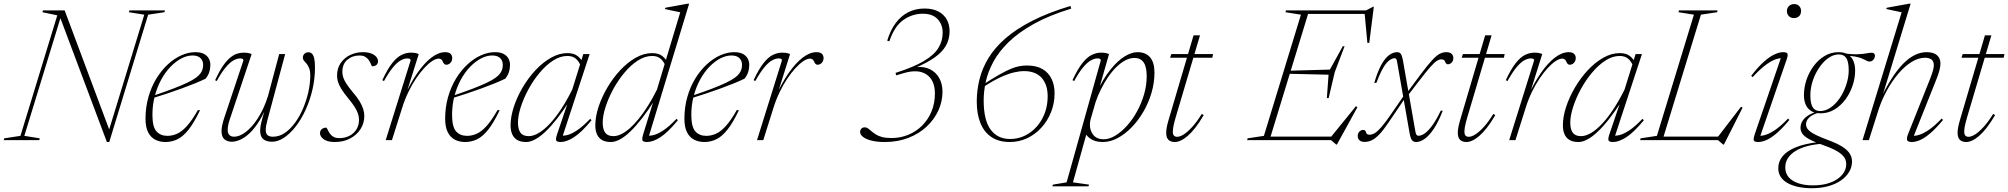

<svg xmlns="http://www.w3.org/2000/svg" viewBox="-52 -740 10606 1014"><path d="M531.5 -38 515.5 -26.5 710 -662.5 628.5 -675.5 631.5 -685H819L816.5 -675.5L730.5 -662.5L525 10H512.5L261 -660L274.5 -668.5L76.5 -22.5L158 -9.5L155.5 0H-32.5L-29.5 -9.5L56 -22.5L250.5 -659L172 -675.5L175 -685H289.5Z M964.5 -447Q936 -447 906.2 -431.5Q876.5 -416 849 -387.8Q821.5 -359.5 800 -320.5Q778.5 -281.5 765.8 -234Q753 -186.5 753 -133.5Q753 -69.5 774.5 -46Q796 -22.5 832 -22.5Q857.5 -22.5 882.8 -33.5Q908 -44.5 935 -74.2Q962 -104 993 -158.5L1004.5 -158Q972.5 -91 943.2 -54.5Q914 -18 884.2 -4Q854.5 10 821.5 10Q792 10 768 -2.2Q744 -14.5 730.2 -41.5Q716.5 -68.5 716.5 -113Q716.5 -173.5 731.8 -227.2Q747 -281 773.5 -324.5Q800 -368 834 -399.5Q868 -431 905.5 -447.8Q943 -464.5 980 -464.5Q1007.5 -464.5 1024.8 -455.5Q1042 -446.5 1050.5 -431.2Q1059 -416 1059 -398Q1059 -377 1053 -358.8Q1047 -340.5 1034 -324.5Q1009 -312.5 976.5 -299.2Q944 -286 906.8 -272.5Q869.5 -259 830.5 -246Q791.5 -233 754 -221.5L754.5 -233.5Q819 -255 863.5 -272.2Q908 -289.5 936.8 -303.2Q965.5 -317 982 -329Q998.5 -341 1006.2 -351.8Q1014 -362.5 1017.5 -373.5Q1023 -393.5 1019.5 -410Q1016 -426.5 1002.5 -436.8Q989 -447 964.5 -447Z M1422.5 -454.5H1454L1360.5 -106.5Q1356 -90 1353.8 -77Q1351.5 -64 1351.5 -54Q1351.5 -34.5 1361 -26.2Q1370.5 -18 1389.5 -18Q1423 -18 1452.5 -38.2Q1482 -58.5 1506.8 -92.5Q1531.5 -126.5 1549.2 -168.8Q1567 -211 1576.8 -255.5Q1586.5 -300 1586.5 -340.5Q1586.5 -365 1580.8 -379.8Q1575 -394.5 1567 -403.8Q1559 -413 1553.2 -419.8Q1547.5 -426.5 1547.5 -434.5Q1547.5 -448.5 1556 -456.2Q1564.5 -464 1576 -464Q1588 -464 1595.8 -456.2Q1603.5 -448.5 1607.5 -431.2Q1611.5 -414 1611.5 -384.5Q1611.5 -323 1597.8 -265.2Q1584 -207.5 1561 -157.8Q1538 -108 1508.5 -70.5Q1479 -33 1447.2 -12.2Q1415.5 8.5 1385 8.5Q1354.5 8.5 1338.2 -5.2Q1322 -19 1322 -50Q1322 -62.5 1324.8 -78Q1327.5 -93.5 1333 -112.5L1358 -201.5H1364.5Q1343.5 -143.5 1318.5 -103Q1293.5 -62.5 1267.8 -38Q1242 -13.5 1217.5 -2.5Q1193 8.5 1172.5 8.5Q1148.5 8.5 1133.2 -4.5Q1118 -17.5 1118 -47.5Q1118 -74.5 1131.5 -115L1233.5 -420.5Q1233.5 -426.5 1229 -429Q1224.5 -431.5 1215.5 -431.5Q1199.5 -431.5 1180.2 -420.5Q1161 -409.5 1139.2 -383.2Q1117.5 -357 1092.5 -312L1084 -316.5Q1104.5 -361 1123.5 -389.2Q1142.5 -417.5 1161.2 -433.5Q1180 -449.5 1198 -455.8Q1216 -462 1235 -462Q1243 -462 1251 -461.2Q1259 -460.5 1265.8 -458.5Q1272.5 -456.5 1277 -454.5L1161 -108Q1155.5 -91.5 1153 -78.2Q1150.5 -65 1150.5 -55Q1150.5 -36 1159.5 -27Q1168.5 -18 1184.5 -18Q1213 -18 1246 -43Q1279 -68 1310 -115.8Q1341 -163.5 1363 -231.5Z M1671.5 -66Q1676 -61 1680.5 -51.2Q1685 -41.5 1692.5 -31.5Q1700.5 -21.5 1712 -16Q1723.5 -10.5 1739 -10.5Q1770 -10.5 1793.5 -22.8Q1817 -35 1830.5 -56.8Q1844 -78.5 1844 -107.5Q1844 -122.5 1839 -138.5Q1834 -154.5 1821.5 -174.5Q1809 -194.5 1786.5 -221.5Q1764.5 -248 1751.5 -269Q1738.5 -290 1733.2 -307.2Q1728 -324.5 1728 -340Q1728 -379 1747 -406.8Q1766 -434.5 1797.2 -449.5Q1828.5 -464.5 1864 -464.5Q1891 -464.5 1908.8 -457.5Q1926.5 -450.5 1935.5 -439.5Q1944.5 -428.5 1944.5 -416.5Q1944.5 -409 1941 -402.8Q1937.5 -396.5 1930.2 -393.2Q1923 -390 1912 -390Q1909 -396 1905 -406Q1901 -416 1893 -426Q1885 -436 1874 -441.5Q1863 -447 1847.5 -447Q1809 -447 1782.5 -424.5Q1756 -402 1756 -359.5Q1756 -345.5 1761 -330.5Q1766 -315.5 1778.2 -296.8Q1790.5 -278 1812.5 -251.5Q1835 -225.5 1847.8 -204Q1860.5 -182.5 1866.2 -163.8Q1872 -145 1872 -127Q1872 -89.5 1852 -58.2Q1832 -27 1797 -8.5Q1762 10 1716.5 10Q1690 10 1672.8 3.2Q1655.5 -3.5 1646.8 -14.5Q1638 -25.5 1638 -37Q1638 -45.5 1642 -52Q1646 -58.5 1653.5 -62.2Q1661 -66 1671.5 -66Z M2116.5 -420.5Q2117 -426.5 2112.5 -429Q2108 -431.5 2099 -431.5Q2082.5 -431.5 2063.2 -420.5Q2044 -409.5 2022.5 -383.2Q2001 -357 1976 -312L1967 -316.5Q1994.5 -375.5 2019.5 -407Q2044.5 -438.5 2069 -450.2Q2093.5 -462 2118.5 -462Q2127 -462 2134.8 -461.2Q2142.5 -460.5 2148.8 -458.5Q2155 -456.5 2159.5 -454.5L2086.5 -222.5H2079.5Q2114 -299 2151.2 -353Q2188.5 -407 2226.2 -435.8Q2264 -464.5 2299 -464.5Q2318.5 -464.5 2327.5 -455.8Q2336.5 -447 2336.5 -433Q2336.5 -422.5 2332 -414.8Q2327.5 -407 2320.2 -402.5Q2313 -398 2305 -398Q2298.5 -398 2294 -402.5Q2289.5 -407 2286.5 -414.5Q2284 -422 2278.2 -426.2Q2272.5 -430.5 2265.5 -430.5Q2250 -430.5 2230.2 -417.5Q2210.5 -404.5 2188.8 -381Q2167 -357.5 2145.2 -325.2Q2123.5 -293 2104.8 -254.2Q2086 -215.5 2072.5 -172.5L2018 0H1985Z M2547 -447Q2518.5 -447 2488.8 -431.5Q2459 -416 2431.5 -387.8Q2404 -359.5 2382.5 -320.5Q2361 -281.5 2348.2 -234Q2335.5 -186.5 2335.5 -133.5Q2335.5 -69.5 2357 -46Q2378.5 -22.5 2414.5 -22.5Q2440 -22.5 2465.2 -33.5Q2490.5 -44.5 2517.5 -74.2Q2544.5 -104 2575.5 -158.5L2587 -158Q2555 -91 2525.8 -54.5Q2496.5 -18 2466.8 -4Q2437 10 2404 10Q2374.5 10 2350.5 -2.2Q2326.5 -14.5 2312.8 -41.5Q2299 -68.5 2299 -113Q2299 -173.5 2314.2 -227.2Q2329.5 -281 2356 -324.5Q2382.5 -368 2416.5 -399.5Q2450.5 -431 2488 -447.8Q2525.5 -464.5 2562.5 -464.5Q2590 -464.5 2607.2 -455.5Q2624.5 -446.5 2633 -431.2Q2641.5 -416 2641.5 -398Q2641.5 -377 2635.5 -358.8Q2629.5 -340.5 2616.5 -324.5Q2591.5 -312.5 2559 -299.2Q2526.5 -286 2489.2 -272.5Q2452 -259 2413 -246Q2374 -233 2336.5 -221.5L2337 -233.5Q2401.5 -255 2446 -272.2Q2490.5 -289.5 2519.2 -303.2Q2548 -317 2564.5 -329Q2581 -341 2588.8 -351.8Q2596.5 -362.5 2600 -373.5Q2605.5 -393.5 2602 -410Q2598.5 -426.5 2585 -436.8Q2571.5 -447 2547 -447Z M2891 -33.5 2950 -207.5H2956Q2921.5 -153.5 2889.5 -112.8Q2857.5 -72 2828.8 -44.8Q2800 -17.5 2774.2 -3.8Q2748.5 10 2726.5 10Q2697.5 10 2679.5 -0.8Q2661.5 -11.5 2653 -31.2Q2644.5 -51 2644.5 -77.5Q2644.5 -123.5 2661.5 -175.5Q2678.5 -227.5 2708.2 -278Q2738 -328.5 2776.2 -369.5Q2814.5 -410.5 2857.8 -435Q2901 -459.5 2944.5 -459.5Q2979 -459.5 2998.8 -443.8Q3018.5 -428 3032.5 -399.5L3017.5 -386.5Q3006 -416 2989 -430.2Q2972 -444.5 2944.5 -444.5Q2906.5 -444.5 2868.8 -420Q2831 -395.5 2797.5 -355.2Q2764 -315 2738.5 -267.8Q2713 -220.5 2698.2 -174.2Q2683.5 -128 2683.5 -92Q2683.5 -57.5 2696.8 -39.2Q2710 -21 2740.5 -21Q2765 -21 2793.2 -37.8Q2821.5 -54.5 2851.2 -86Q2881 -117.5 2911 -163Q2941 -208.5 2970 -266.5L3015 -411L3028.5 -454.5H3062L2915.5 -9L2903 -24Q2919.5 -21.5 2941.8 -26.2Q2964 -31 2994.2 -50.8Q3024.5 -70.5 3065 -112.5L3072 -105Q3019 -40.5 2979.2 -15.2Q2939.5 10 2910 10Q2888.5 10 2885.2 1.2Q2882 -7.5 2891 -33.5Z M3465 -386.5Q3453.5 -416 3436.5 -430.2Q3419.5 -444.5 3392 -444.5Q3354 -444.5 3316.2 -420Q3278.5 -395.5 3245 -355.2Q3211.5 -315 3186 -267.8Q3160.5 -220.5 3145.8 -174.2Q3131 -128 3131 -92Q3131 -57.5 3144.2 -39.2Q3157.5 -21 3188 -21Q3207.5 -21 3229.5 -31.8Q3251.5 -42.5 3274.8 -63.2Q3298 -84 3322.2 -113.8Q3346.5 -143.5 3370.5 -182Q3394.5 -220.5 3417.5 -266.5L3540.5 -675Q3531.5 -677 3517.8 -679.8Q3504 -682.5 3489 -685.8Q3474 -689 3459.5 -692.5L3461.5 -699L3579.5 -720.5H3587.5L3371 -8L3359.5 -24Q3376 -21.5 3398 -26.2Q3420 -31 3450.2 -50.8Q3480.5 -70.5 3521 -112.5L3528 -105Q3475 -40.5 3435.5 -15.2Q3396 10 3366 10Q3344.5 10 3341 1.5Q3337.5 -7 3345.5 -33.5L3401 -212H3406Q3371.5 -157.5 3339.2 -116Q3307 -74.5 3278 -46.5Q3249 -18.5 3223 -4.2Q3197 10 3174 10Q3145 10 3127 -0.8Q3109 -11.5 3100.5 -31.2Q3092 -51 3092 -77.5Q3092 -123.5 3109 -175.5Q3126 -227.5 3155.8 -278Q3185.5 -328.5 3223.8 -369.5Q3262 -410.5 3305.2 -435Q3348.5 -459.5 3392 -459.5Q3426.5 -459.5 3446.2 -443.8Q3466 -428 3480 -399.5Z M3810.5 -447Q3782 -447 3752.2 -431.5Q3722.5 -416 3695 -387.8Q3667.5 -359.5 3646 -320.5Q3624.5 -281.5 3611.8 -234Q3599 -186.5 3599 -133.5Q3599 -69.5 3620.5 -46Q3642 -22.5 3678 -22.5Q3703.5 -22.5 3728.8 -33.5Q3754 -44.5 3781 -74.2Q3808 -104 3839 -158.5L3850.5 -158Q3818.5 -91 3789.2 -54.5Q3760 -18 3730.2 -4Q3700.5 10 3667.5 10Q3638 10 3614 -2.2Q3590 -14.5 3576.2 -41.5Q3562.5 -68.5 3562.5 -113Q3562.5 -173.5 3577.8 -227.2Q3593 -281 3619.5 -324.5Q3646 -368 3680 -399.5Q3714 -431 3751.5 -447.8Q3789 -464.5 3826 -464.5Q3853.5 -464.5 3870.8 -455.5Q3888 -446.5 3896.5 -431.2Q3905 -416 3905 -398Q3905 -377 3899 -358.8Q3893 -340.5 3880 -324.5Q3855 -312.5 3822.5 -299.2Q3790 -286 3752.8 -272.5Q3715.5 -259 3676.5 -246Q3637.5 -233 3600 -221.5L3600.5 -233.5Q3665 -255 3709.5 -272.2Q3754 -289.5 3782.8 -303.2Q3811.5 -317 3828 -329Q3844.5 -341 3852.2 -351.8Q3860 -362.5 3863.5 -373.5Q3869 -393.5 3865.5 -410Q3862 -426.5 3848.5 -436.8Q3835 -447 3810.5 -447Z M4077.5 -420.5Q4078 -426.5 4073.5 -429Q4069 -431.5 4060 -431.5Q4043.5 -431.5 4024.2 -420.5Q4005 -409.5 3983.5 -383.2Q3962 -357 3937 -312L3928 -316.5Q3955.5 -375.5 3980.5 -407Q4005.5 -438.5 4030 -450.2Q4054.5 -462 4079.5 -462Q4088 -462 4095.8 -461.2Q4103.5 -460.5 4109.8 -458.5Q4116 -456.5 4120.5 -454.5L4047.5 -222.5H4040.5Q4075 -299 4112.2 -353Q4149.5 -407 4187.2 -435.8Q4225 -464.5 4260 -464.5Q4279.5 -464.5 4288.5 -455.8Q4297.5 -447 4297.5 -433Q4297.5 -422.5 4293 -414.8Q4288.5 -407 4281.2 -402.5Q4274 -398 4266 -398Q4259.5 -398 4255 -402.5Q4250.5 -407 4247.5 -414.5Q4245 -422 4239.2 -426.2Q4233.5 -430.5 4226.5 -430.5Q4211 -430.5 4191.2 -417.5Q4171.5 -404.5 4149.8 -381Q4128 -357.5 4106.2 -325.2Q4084.5 -293 4065.8 -254.2Q4047 -215.5 4033.5 -172.5L3979 0H3946Z M4655.5 -11Q4703 -11 4744.5 -28Q4786 -45 4817.8 -76.5Q4849.5 -108 4867.5 -151.2Q4885.5 -194.5 4885.5 -246Q4885.5 -316 4841.8 -346.2Q4798 -376.5 4721.5 -354L4681 -342L4677.5 -355Q4773.5 -385.5 4827.8 -418Q4882 -450.5 4904.2 -487.2Q4926.5 -524 4926.5 -567.5Q4926.5 -610 4900 -638.8Q4873.5 -667.5 4821.5 -667.5Q4765.5 -667.5 4718.5 -634.2Q4671.5 -601 4645 -522L4633.5 -525Q4650.5 -581 4678.8 -618.8Q4707 -656.5 4745.5 -675.8Q4784 -695 4831 -695Q4874 -695 4903.5 -679.5Q4933 -664 4948 -637Q4963 -610 4963 -575Q4963 -533 4943.8 -499Q4924.5 -465 4884.5 -436.8Q4844.5 -408.5 4782.5 -382L4783.5 -385.5Q4829 -390 4860.5 -373.8Q4892 -357.5 4908.8 -326.8Q4925.5 -296 4925.5 -255.5Q4925.5 -204 4903.8 -156.5Q4882 -109 4842 -71.5Q4802 -34 4745.8 -12Q4689.5 10 4621 10Q4578 10 4549 2.2Q4520 -5.5 4505.2 -17.5Q4490.5 -29.5 4490.5 -43Q4490.5 -53.5 4497 -60.5Q4503.5 -67.5 4515.5 -67.5Q4524.5 -67.5 4532.2 -61.8Q4540 -56 4549.5 -47.8Q4559 -39.5 4572.2 -30.8Q4585.5 -22 4605.8 -16.5Q4626 -11 4655.5 -11Z M5601.5 -708.5 5605.5 -694.5Q5489 -659 5408 -613.8Q5327 -568.5 5275 -517.8Q5223 -467 5194.2 -413.8Q5165.5 -360.5 5154.2 -308.8Q5143 -257 5143 -210.5Q5143 -105 5179.8 -55.5Q5216.5 -6 5282 -6Q5336.5 -6 5381.8 -35.5Q5427 -65 5454 -116.5Q5481 -168 5481 -232.5Q5481 -293 5449.2 -328.8Q5417.5 -364.5 5356 -364.5Q5332.5 -364.5 5302.5 -357.5Q5272.5 -350.5 5233.5 -332.8Q5194.5 -315 5143 -281.5L5141.5 -294.5Q5193 -327.5 5228.5 -347.5Q5264 -367.5 5289 -377.5Q5314 -387.5 5333.5 -390.8Q5353 -394 5372.5 -394Q5422 -394 5454 -375Q5486 -356 5501.8 -323Q5517.5 -290 5517.5 -248.5Q5517.5 -195 5499 -148.2Q5480.5 -101.5 5447.8 -65.8Q5415 -30 5372.5 -10Q5330 10 5281.5 10Q5222.5 10 5183.5 -16.5Q5144.5 -43 5125.5 -91Q5106.5 -139 5106.5 -203Q5106.5 -262.5 5120.8 -320.5Q5135 -378.5 5168.2 -433.2Q5201.5 -488 5258.2 -537.5Q5315 -587 5399.8 -630.2Q5484.5 -673.5 5601.5 -708.5Z M5707.5 -108.5Q5705.5 -101.5 5704.8 -94.5Q5704 -87.5 5704 -81Q5704 -49.5 5722.5 -27Q5741 -4.5 5776.5 -4.5Q5806.5 -4.5 5838 -23.5Q5869.5 -42.5 5899.2 -75.2Q5929 -108 5952.5 -150.8Q5976 -193.5 5990 -241.2Q6004 -289 6004 -337.5Q6004 -387 5987.8 -410.5Q5971.5 -434 5939.5 -434Q5915 -434 5891 -421.2Q5867 -408.5 5843.8 -385.8Q5820.5 -363 5800.2 -333.2Q5780 -303.5 5762.8 -269.2Q5745.5 -235 5733.5 -199ZM5673 -56.5 5692 -54.5 5614.5 223 5699.5 235 5696.5 244H5505.5L5509 235L5581 223L5761.5 -420.5Q5761.5 -427 5757.2 -429.2Q5753 -431.5 5744 -431.5Q5727.5 -431.5 5708.2 -420.5Q5689 -409.5 5667.2 -383.2Q5645.5 -357 5621 -312L5612 -316.5Q5639.5 -375.5 5664.5 -407Q5689.5 -438.5 5714 -450.2Q5738.5 -462 5763.5 -462Q5776 -462 5786.8 -460Q5797.5 -458 5805 -454.5L5745 -244L5738.5 -249.5Q5775 -326 5813.2 -373.2Q5851.5 -420.5 5888.2 -442.5Q5925 -464.5 5955.5 -464.5Q5998.5 -464.5 6021.8 -437.5Q6045 -410.5 6045 -356.5Q6045 -303 6029.5 -250.2Q6014 -197.5 5986.8 -150.5Q5959.5 -103.5 5924.5 -67.5Q5889.5 -31.5 5850.5 -10.8Q5811.5 10 5772.5 10Q5730 10 5704 -9.2Q5678 -28.5 5673 -56.5Z M6127.5 -435 6134 -454.5H6354.5L6350.5 -435ZM6157 -120Q6152 -102.5 6148.5 -88.5Q6145 -74.5 6143.5 -64Q6142 -53.5 6142 -45.5Q6142 -30 6148 -23.8Q6154 -17.5 6165 -17.5Q6179.5 -17.5 6199.5 -30Q6219.5 -42.5 6244 -69.2Q6268.5 -96 6295 -138.5L6305 -132Q6282 -92.5 6260.8 -65.5Q6239.5 -38.5 6220.2 -22Q6201 -5.5 6184 2.2Q6167 10 6152.5 10Q6131 10 6119 -1.5Q6107 -13 6107 -39Q6107 -51.5 6110 -67.8Q6113 -84 6119 -104.5L6251.5 -553.5H6285.5Z M6818.5 -662.5 6737 -675.5 6739.5 -685H6862L6652.5 0H6534.5L6537 -9.5L6623 -22.5ZM7154.5 -673.5 7176.5 -666.5H6820L6826.5 -685H7162L7200 -704.5H7203.5L7179.5 -514L7169.5 -513.5ZM7005 23.5 6977.5 0H6617L6623 -18.5H7002.5L6970.5 -8.5L7109 -179L7117 -174L7008.5 23.5ZM6965 -222H6955.5L6964.5 -345.5L6749 -350.5L6754.5 -366.5L6971.5 -372.5L7039.5 -495.5H7049L6997 -358.5Z M7379.5 -230.5 7366 -218 7282.5 -95Q7255 -54 7233.5 -31.2Q7212 -8.5 7193.2 0.5Q7174.5 9.5 7155.5 9.5Q7137 9.5 7127.8 1Q7118.5 -7.5 7118.5 -22Q7118.5 -31.5 7122.5 -38.5Q7126.5 -45.5 7133 -49.8Q7139.5 -54 7147 -54Q7154 -54 7157.5 -50.5Q7161 -47 7162.5 -40.5Q7164.5 -34 7169 -31.2Q7173.5 -28.5 7181 -28.5Q7194.5 -28.5 7209 -37.2Q7223.5 -46 7245 -70.8Q7266.5 -95.5 7299 -143.5L7365.5 -240L7380.5 -252.5L7452.5 -349.5Q7488.5 -397.5 7511.5 -422.2Q7534.5 -447 7551.5 -455.8Q7568.5 -464.5 7586 -464.5Q7605 -464.5 7614.2 -456Q7623.5 -447.5 7623.5 -432Q7623.5 -423.5 7619.5 -416.2Q7615.5 -409 7609 -404.8Q7602.5 -400.5 7595 -400.5Q7589.5 -400.5 7586.2 -403.5Q7583 -406.5 7580.5 -413Q7578 -420.5 7573.2 -423.5Q7568.5 -426.5 7560 -426.5Q7549 -426.5 7536.2 -418.5Q7523.5 -410.5 7501.5 -385.8Q7479.5 -361 7440.5 -310ZM7567.5 -155.5Q7545 -96.5 7520.5 -60Q7496 -23.5 7472.2 -6.8Q7448.5 10 7427 10Q7417.5 10 7410.8 5.8Q7404 1.5 7400 -8.2Q7396 -18 7393 -33.5L7327 -410Q7325 -424 7322 -428.2Q7319 -432.5 7314 -432.5Q7292 -432.5 7269 -405.5Q7246 -378.5 7217 -302.5H7206Q7223.5 -362.5 7243.2 -398Q7263 -433.5 7284.2 -449Q7305.5 -464.5 7327 -464.5Q7335 -464.5 7340.8 -460.8Q7346.5 -457 7350.5 -446.8Q7354.5 -436.5 7358 -417L7422.5 -48.5Q7425 -33 7428.8 -28Q7432.5 -23 7439.5 -23Q7455 -23 7473.2 -36Q7491.5 -49 7512.8 -78.2Q7534 -107.5 7557 -155.5Z M7667.5 -435 7674 -454.5H7894.5L7890.5 -435ZM7697 -120Q7692 -102.5 7688.5 -88.5Q7685 -74.5 7683.5 -64Q7682 -53.5 7682 -45.5Q7682 -30 7688 -23.8Q7694 -17.5 7705 -17.5Q7719.5 -17.5 7739.5 -30Q7759.5 -42.5 7784 -69.2Q7808.5 -96 7835 -138.5L7845 -132Q7822 -92.5 7800.8 -65.5Q7779.5 -38.5 7760.2 -22Q7741 -5.5 7724 2.2Q7707 10 7692.5 10Q7671 10 7659 -1.5Q7647 -13 7647 -39Q7647 -51.5 7650 -67.8Q7653 -84 7659 -104.5L7791.5 -553.5H7825.5Z M8050 -420.5Q8050.5 -426.5 8046 -429Q8041.5 -431.5 8032.5 -431.5Q8016 -431.5 7996.8 -420.5Q7977.5 -409.5 7956 -383.2Q7934.5 -357 7909.5 -312L7900.5 -316.5Q7928 -375.5 7953 -407Q7978 -438.5 8002.5 -450.2Q8027 -462 8052 -462Q8060.5 -462 8068.2 -461.2Q8076 -460.5 8082.2 -458.5Q8088.5 -456.5 8093 -454.5L8020 -222.5H8013Q8047.5 -299 8084.8 -353Q8122 -407 8159.8 -435.8Q8197.5 -464.5 8232.5 -464.5Q8252 -464.5 8261 -455.8Q8270 -447 8270 -433Q8270 -422.5 8265.5 -414.8Q8261 -407 8253.8 -402.5Q8246.5 -398 8238.5 -398Q8232 -398 8227.5 -402.5Q8223 -407 8220 -414.5Q8217.5 -422 8211.8 -426.2Q8206 -430.5 8199 -430.5Q8183.5 -430.5 8163.8 -417.5Q8144 -404.5 8122.2 -381Q8100.5 -357.5 8078.8 -325.2Q8057 -293 8038.2 -254.2Q8019.5 -215.5 8006 -172.5L7951.5 0H7918.5Z M8448.5 -33.5 8507.5 -207.5H8513.5Q8479 -153.5 8447 -112.8Q8415 -72 8386.2 -44.8Q8357.5 -17.5 8331.8 -3.8Q8306 10 8284 10Q8255 10 8237 -0.8Q8219 -11.5 8210.5 -31.2Q8202 -51 8202 -77.5Q8202 -123.5 8219 -175.5Q8236 -227.5 8265.8 -278Q8295.5 -328.5 8333.8 -369.5Q8372 -410.5 8415.2 -435Q8458.5 -459.5 8502 -459.5Q8536.5 -459.5 8556.2 -443.8Q8576 -428 8590 -399.5L8575 -386.5Q8563.5 -416 8546.5 -430.2Q8529.5 -444.5 8502 -444.5Q8464 -444.5 8426.2 -420Q8388.5 -395.5 8355 -355.2Q8321.5 -315 8296 -267.8Q8270.5 -220.5 8255.8 -174.2Q8241 -128 8241 -92Q8241 -57.5 8254.2 -39.2Q8267.5 -21 8298 -21Q8322.5 -21 8350.8 -37.8Q8379 -54.5 8408.8 -86Q8438.5 -117.5 8468.5 -163Q8498.5 -208.5 8527.5 -266.5L8572.5 -411L8586 -454.5H8619.5L8473 -9L8460.5 -24Q8477 -21.5 8499.2 -26.2Q8521.5 -31 8551.8 -50.8Q8582 -70.5 8622.5 -112.5L8629.5 -105Q8576.5 -40.5 8536.8 -15.2Q8497 10 8467.5 10Q8446 10 8442.8 1.2Q8439.5 -7.5 8448.5 -33.5Z M8931 -662.5 8728 0H8610L8612.5 -9.5L8698.5 -22.5L8894 -662.5L8812.5 -675.5L8815 -685H9019L9016.5 -675.5ZM9014 -8.5 9143 -176.5 9151 -171.5 9052.5 23.5H9048.5L9021 0H8705.5L8711.5 -18.5H9046.5Z M9215.5 -32 9358 -447.5 9371 -432Q9355 -435 9332 -428.8Q9309 -422.5 9277.8 -400.5Q9246.5 -378.5 9204 -332.5L9196.5 -339.5Q9233.5 -387.5 9264.5 -414.8Q9295.5 -442 9320.8 -453.2Q9346 -464.5 9364.5 -464.5Q9384.5 -464.5 9388 -456.5Q9391.5 -448.5 9384.5 -428L9240 -8.5L9227 -23.5Q9242.5 -20.5 9265.2 -25.8Q9288 -31 9319.2 -51.2Q9350.5 -71.5 9391.5 -114L9398 -106.5Q9360.5 -61 9330.5 -35.8Q9300.5 -10.5 9276.8 -0.2Q9253 10 9233.5 10Q9211.5 10 9209.8 0Q9208 -10 9215.5 -32ZM9385 -682Q9385 -692 9389.8 -700.2Q9394.5 -708.5 9403 -713.5Q9411.5 -718.5 9422.5 -718.5Q9440.5 -718.5 9450.2 -707.8Q9460 -697 9460 -682Q9460 -671.5 9455.8 -663Q9451.5 -654.5 9443 -649.5Q9434.5 -644.5 9422.5 -644.5Q9405.5 -644.5 9395.2 -655.2Q9385 -666 9385 -682Z M9821.5 -415Q9814.5 -415 9809 -417.8Q9803.5 -420.5 9795.5 -424.8Q9787.5 -429 9775.2 -433.5Q9763 -438 9743.5 -441.5Q9724 -445 9694 -446.5L9678 -459Q9727 -452.5 9757 -453.5Q9787 -454.5 9804.8 -458Q9822.5 -461.5 9834 -461.5Q9841 -461.5 9845.5 -457.5Q9850 -453.5 9850 -445.5Q9850 -440.5 9848 -435.2Q9846 -430 9842.2 -425.2Q9838.5 -420.5 9833.2 -417.8Q9828 -415 9821.5 -415ZM9560.5 -153.5Q9584.5 -153.5 9607 -166.5Q9629.5 -179.5 9648.8 -201.8Q9668 -224 9682 -252.2Q9696 -280.5 9704 -311.2Q9712 -342 9711.5 -372Q9711 -414.5 9698.5 -433.5Q9686 -452.5 9659.5 -452.5Q9636 -452.5 9613.5 -439.5Q9591 -426.5 9572 -404.2Q9553 -382 9538.5 -353.8Q9524 -325.5 9516.2 -294.5Q9508.5 -263.5 9509 -233.5Q9509.5 -191.5 9522 -172.5Q9534.5 -153.5 9560.5 -153.5ZM9658 -464.5Q9688.5 -464.5 9707.8 -452.2Q9727 -440 9736.2 -418.2Q9745.5 -396.5 9745.5 -368Q9745.5 -328.5 9732.2 -288.5Q9719 -248.5 9694.5 -215.2Q9670 -182 9636.5 -161.8Q9603 -141.5 9562 -141.5Q9532.5 -141.5 9513 -153.8Q9493.5 -166 9484.2 -187.8Q9475 -209.5 9475 -238Q9475 -277.5 9488.2 -317.5Q9501.5 -357.5 9526 -390.8Q9550.5 -424 9584 -444.2Q9617.5 -464.5 9658 -464.5ZM9517.5 254Q9479.5 254 9447.2 247.5Q9415 241 9390.8 228Q9366.5 215 9353 195Q9339.5 175 9339.5 148.5Q9339.5 112.5 9362.8 84.5Q9386 56.5 9433 37.5Q9480 18.5 9551.5 10.5L9577.5 11.5V19Q9532.5 21.5 9495.5 31Q9458.5 40.5 9432 56.5Q9405.5 72.5 9391 94.5Q9376.5 116.5 9376.5 144Q9376.5 175.5 9395 196.5Q9413.5 217.5 9446.5 228.2Q9479.5 239 9522 239Q9577.5 239 9617 223.5Q9656.5 208 9677.5 182.5Q9698.5 157 9698.5 127Q9698.5 113 9693 100.2Q9687.5 87.5 9674.2 75.5Q9661 63.5 9637 51.2Q9613 39 9575.5 26Q9526.5 8.5 9501 -6Q9475.5 -20.5 9466.2 -34.8Q9457 -49 9457 -65Q9457 -84.5 9467.2 -101Q9477.5 -117.5 9497 -130Q9516.5 -142.5 9544.5 -150.5L9552.5 -145Q9517 -134 9501.5 -118Q9486 -102 9486 -84Q9486 -73 9491.2 -63.5Q9496.5 -54 9509 -44.5Q9521.5 -35 9543.5 -24.8Q9565.5 -14.5 9598 -2Q9648 16 9676.5 34Q9705 52 9717 71.2Q9729 90.5 9729 113Q9729 142 9714 167.5Q9699 193 9671.2 212.5Q9643.5 232 9604.5 243Q9565.5 254 9517.5 254Z M9872.5 -171 9818 0H9784.5L9991 -675Q9982 -677 9968.5 -679.8Q9955 -682.5 9939.8 -685.8Q9924.5 -689 9910 -692.5L9912 -699L10031 -720.5H10038.5L9885 -218L9877 -211.5Q9907.5 -277 9938.2 -325Q9969 -373 9999.5 -403.8Q10030 -434.5 10060.8 -449.5Q10091.5 -464.5 10122.5 -464.5Q10160 -464.5 10178 -448.2Q10196 -432 10196 -404.5Q10196 -389 10191 -369.5Q10186 -350 10174.5 -321L10050 -9L10038 -23.5Q10053.5 -20.5 10076.2 -25.8Q10099 -31 10130.5 -51.2Q10162 -71.5 10202.5 -114L10209.5 -106.5Q10171.5 -61 10141.8 -35.8Q10112 -10.5 10088.2 -0.2Q10064.5 10 10045 10Q10023.5 10 10020 -0.2Q10016.5 -10.5 10025 -32L10141.5 -324Q10152 -351 10156.5 -367.8Q10161 -384.5 10161 -395.5Q10161 -417 10148.2 -426Q10135.5 -435 10115 -435Q10079 -435 10043 -412.5Q10007 -390 9974.5 -352Q9942 -314 9915.8 -267Q9889.5 -220 9872.5 -171Z M10307 -435 10313.5 -454.5H10534L10530 -435ZM10336.5 -120Q10331.5 -102.5 10328 -88.5Q10324.5 -74.5 10323 -64Q10321.5 -53.5 10321.5 -45.5Q10321.5 -30 10327.5 -23.8Q10333.5 -17.5 10344.5 -17.5Q10359 -17.5 10379 -30Q10399 -42.5 10423.5 -69.2Q10448 -96 10474.5 -138.5L10484.5 -132Q10461.5 -92.5 10440.2 -65.5Q10419 -38.5 10399.8 -22Q10380.5 -5.5 10363.5 2.2Q10346.5 10 10332 10Q10310.5 10 10298.5 -1.5Q10286.5 -13 10286.5 -39Q10286.5 -51.5 10289.5 -67.8Q10292.5 -84 10298.5 -104.5L10431 -553.5H10465Z"/></svg>

Font: Newsreader 36pt ExtraLight
Style: Italic
Weight: 250
Italic angle: -17°
Designer: Hugues Gentile
Foundry: Production Type
Version: Version 1.003